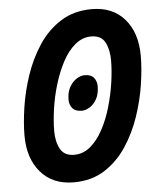

<svg xmlns="http://www.w3.org/2000/svg" viewBox="-52 -754 664 813"><g transform="rotate(-5 280.0 -347.0)"><path d="M229 15Q140 15 89 -44Q38 -103 38 -200Q38 -253 48 -320Q58 -387 81 -455Q104 -523 142 -580.5Q180 -638 236 -673.5Q292 -709 368 -709Q457 -709 507.5 -650.5Q558 -592 558 -494Q558 -441 548 -374Q538 -307 515 -239Q492 -171 454 -113.5Q416 -56 360.5 -20.5Q305 15 229 15ZM241 -101Q279 -101 309.5 -126.5Q340 -152 363 -194.5Q386 -237 401 -288.5Q416 -340 423.5 -391.5Q431 -443 431 -486Q431 -532 414.5 -563Q398 -594 356 -594Q318 -594 287 -568Q256 -542 233.5 -499.5Q211 -457 195.5 -406Q180 -355 172.5 -303Q165 -251 165 -208Q165 -163 182 -132Q199 -101 241 -101ZM290 -284Q262 -284 249.5 -299Q237 -314 237 -335Q237 -368 250 -390Q263 -412 280.5 -422.5Q298 -433 313 -433Q341 -433 353 -418Q365 -403 365 -382Q365 -349 352.5 -327Q340 -305 322.5 -294.5Q305 -284 290 -284Z"/></g></svg>

Font: Ubuntu Sans Mono
Style: Italic
Weight: 400
Italic angle: -13.5°
Monospace: yes
Designer: Dalton Maag Ltd
Foundry: Dalton Maag Ltd
Version: Version 1.006